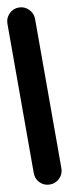

<svg xmlns="http://www.w3.org/2000/svg" viewBox="-93 -848 315 876"><g transform="rotate(-10 64.0 -410.0)"><path d="M0 -64H128V-756H0ZM64 -128Q37 -128 18.5 -109Q0 -90 0 -64Q0 -37 18.5 -18.5Q37 0 64 0Q90 0 109 -18.5Q128 -37 128 -64Q128 -90 109 -109Q90 -128 64 -128ZM64 -820Q37 -820 18.5 -801Q0 -782 0 -756Q0 -729 18.5 -710.5Q37 -692 64 -692Q90 -692 109 -710.5Q128 -729 128 -756Q128 -782 109 -801Q90 -820 64 -820Z"/></g></svg>

Font: Wavefont
Style: Bold
Weight: 700
Version: Version 3.004;gftools[0.9.33]